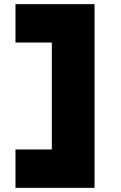

<svg xmlns="http://www.w3.org/2000/svg" viewBox="-20 -720 586 930"><path d="M55 190V4H237L231 12V-526L241 -514H55V-700H438V190Z"/></svg>

Font: Lexend Exa Black
Style: Regular
Weight: 900
Designer: Bonnie Shaver-Troup, Thomas Jockin
Foundry: Lexend
Version: Version 1.007